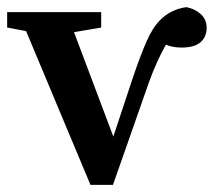

<svg xmlns="http://www.w3.org/2000/svg" viewBox="-24 -513 598 537"><path d="M229 4 49 -426 -4 -436V-479H259V-436L183 -423L293 -131L347 -294Q369 -359 386 -397.5Q403 -436 424 -457Q454 -487 497 -493Q520 -489 537 -474Q554 -459 554 -435Q554 -410 537 -395Q520 -380 484 -380Q459 -380 440 -388Q426 -363 415 -338.5Q404 -314 393 -284L292 4Z"/></svg>

Font: Source Serif Pro Semibold
Style: Regular
Weight: 600
Designer: Frank Grießhammer
Foundry: Adobe Systems Incorporated
Version: Version 3.000;hotconv 1.0.109;makeotfexe 2.5.65596